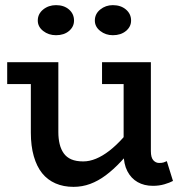

<svg xmlns="http://www.w3.org/2000/svg" viewBox="-20 -713 714 747"><path d="M266 14Q227 14 196 0.5Q165 -13 144 -39Q123 -65 111.5 -105Q100 -145 100 -197V-471H207V-199Q207 -174 212 -153Q217 -132 228 -116.5Q239 -101 257.5 -93Q276 -85 304 -85Q328 -85 353.5 -95.5Q379 -106 405.5 -126.5Q432 -147 458.5 -176.5Q485 -206 512 -242V-158Q481 -117 451 -85Q421 -53 391.5 -31Q362 -9 331 2.5Q300 14 266 14ZM8 -386V-471H186V-386ZM575 10Q541 10 515.5 -4.5Q490 -19 475.5 -47Q461 -75 461 -116V-471H567V-125Q567 -100 576.5 -89.5Q586 -79 599 -79Q610 -79 616.5 -81Q623 -83 629 -86L653 -9Q640 -2 619.5 4Q599 10 575 10ZM377 -386V-471H552V-386ZM419 -576Q391 -576 370 -592.5Q349 -609 349 -633Q349 -659 370 -676Q391 -693 419 -693Q450 -693 470 -676Q490 -659 490 -633Q490 -609 470 -592.5Q450 -576 419 -576ZM198 -576Q169 -576 148 -592.5Q127 -609 127 -633Q127 -659 148 -676Q169 -693 198 -693Q229 -693 248.5 -676Q268 -659 268 -633Q268 -609 248.5 -592.5Q229 -576 198 -576Z"/></svg>

Font: BioRhyme Medium
Style: Regular
Weight: 500
Designer: Aoife Mooney
Foundry: Aoife Mooney Type
Version: Version 1.600;gftools[0.9.33]